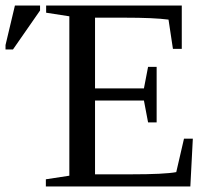

<svg xmlns="http://www.w3.org/2000/svg" viewBox="-54 -675 767 695"><path d="M112 -26 197 -39V-616L113 -629V-655H604V-498H572L556 -604Q504 -611 397 -611H290V-355H467L482 -433H513V-232H482L467 -311H290V-44H419Q542 -44 584 -52L612 -173H644L635 0H112ZM-34 -496V-512L0 -655H91V-637L-7 -496Z"/></svg>

Font: Libra Serif Modern
Style: Regular
Weight: 400
Designer: Stefan Peev, Context Ltd
Foundry: Stefan Peev, Context Ltd
Version: Version 1.000